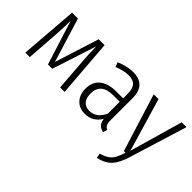

<svg xmlns="http://www.w3.org/2000/svg" viewBox="-70 -984 1638 1638"><g transform="rotate(45 749.5 -165.0)"><path d="M535 0H481L458 -308Q453 -368 451 -465L321 -65H269L143 -465Q141 -366 137 -309L115 0H61L102 -523H173L296 -122L423 -523H494Z M1022 -28 1009 11Q975 3 957 -16.5Q939 -36 934 -74Q883 11 789 11Q721 11 681 -32Q641 -75 641 -145Q641 -227 694 -270.5Q747 -314 843 -314H927V-370Q927 -430 902 -458.5Q877 -487 821 -487Q765 -487 691 -457L676 -499Q759 -534 828 -534Q907 -534 945 -493Q983 -452 983 -374V-107Q983 -71 992 -54Q1001 -37 1022 -28ZM927 -130V-273H850Q701 -273 701 -147Q701 -92 726.5 -63Q752 -34 798 -34Q883 -34 927 -130Z M1321 2Q1294 92 1252 138.5Q1210 185 1127 204L1120 160Q1167 147 1194 128Q1221 109 1237 80Q1253 51 1270 0H1250L1087 -523H1145L1287 -42L1425 -523H1483Z"/></g></svg>

Font: Fira Sans Condensed Light
Style: Regular
Weight: 300
Width: 3
Designer: bBox Type GmbH & Carrois Corporate GbR & Edenspiekermann AG
Foundry: bBox Type GmbH & Carrois Corporate GbR & Edenspiekermann AG
Version: Version 4.301